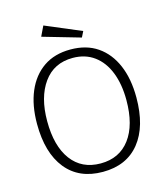

<svg xmlns="http://www.w3.org/2000/svg" viewBox="-117 -868 833 967"><g transform="rotate(-15 300.0 -384.0)"><path d="M300 11Q176 11 108.5 -73Q41 -157 41 -308Q41 -405 71.5 -476.5Q102 -548 159.5 -587.5Q217 -627 300 -627Q383 -627 440.5 -587.5Q498 -548 528.5 -476.5Q559 -405 559 -308Q559 -157 491.5 -73Q424 11 300 11ZM300 -33Q398 -33 452.5 -105.5Q507 -178 507 -308Q507 -391 482.5 -453Q458 -515 411.5 -549Q365 -583 300 -583Q202 -583 148 -508Q94 -433 94 -308Q94 -178 148 -105.5Q202 -33 300 -33ZM372 -670 175 -727 200 -779 387 -700Z"/></g></svg>

Font: Inconsolata Expanded Light
Style: Regular
Weight: 300
Width: 7
Monospace: yes
Designer: Raph Levien, Cyreal, Brenton Simpson
Foundry: Raph Levien, Cyreal, Google
Version: Version 3.001; ttfautohint (v1.8.2.53-6de2)